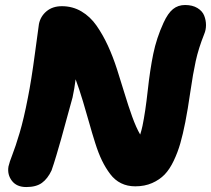

<svg xmlns="http://www.w3.org/2000/svg" viewBox="-20 -735 852 775"><path d="M85.9 20Q47.4 20 28.1 -5.1Q8.8 -30.3 14.2 -63Q18.1 -80.6 30 -110.8Q42 -141.1 59.1 -198.2Q76.2 -255.4 92.8 -341.8Q106.4 -409.2 121.1 -519.8Q135.7 -630.4 137.2 -638.2Q143.6 -669.4 168 -689.7Q192.4 -710 230 -710Q272.9 -710 308.6 -689Q344.2 -668 369.6 -631.6Q395 -595.2 415.5 -550.8Q436 -506.3 452.6 -454.6Q469.2 -402.8 483.2 -356.4Q497.1 -310.1 513.4 -264.6Q529.8 -219.2 545.9 -191.9Q551.8 -210.9 555.2 -227.1Q566.9 -283.7 576.2 -368.4Q585.4 -453.1 598.6 -517.3Q611.8 -581.5 640.1 -643.1Q657.7 -681.6 678.2 -698.2Q698.7 -714.8 727.1 -714.8Q756.8 -714.8 776.9 -702.6Q796.9 -690.4 804.2 -671.9Q811.5 -653.3 811.5 -633.8Q811.5 -614.3 804.2 -597.2Q781.2 -539.6 770 -488.3Q758.8 -437 748.3 -364.3Q737.8 -291.5 728 -242.2Q718.3 -192.9 708 -157Q697.8 -121.1 681.4 -86.4Q665 -51.8 644.5 -30.5Q624 -9.3 594 3.9Q564 17.1 525.9 17.1Q494.1 17.1 468.8 4.6Q443.4 -7.8 424.8 -32.5Q406.2 -57.1 391.8 -86.7Q377.4 -116.2 364.3 -157.7Q351.1 -199.2 340.6 -237.3Q330.1 -275.4 314.9 -325.7Q299.8 -376 285.2 -415Q280.8 -378.4 272.9 -341.8Q263.7 -309.1 249.3 -256.1Q234.9 -203.1 226.6 -173.3Q218.3 -143.6 207.5 -107.7Q196.8 -71.8 188 -46.9Q172.4 -13.7 149.2 3.2Q126 20 85.9 20ZM471.2 -106 477.1 -108.9Z"/></svg>

Font: Shantell Sans Normal
Style: Italic
Weight: 800
Italic angle: -11.31°
Designer: Stephen Nixon, Anya Danilova, Shantell Martin
Foundry: Arrow Type
Version: Version 1.006;[559af2be0]